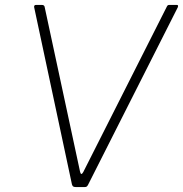

<svg xmlns="http://www.w3.org/2000/svg" viewBox="-20 -762 745 782"><path d="M700 -742Q708 -742 704 -732L339 -10Q336 -4 333 -2Q330 0 323 0H291Q283 0 279 -2Q275 -4 273 -11L119 -733Q118 -742 127 -742H150Q161 -742 162 -733L306 -63Q310 -45 319 -61L660 -736Q662 -740 664.5 -741Q667 -742 671 -742H700Z"/></svg>

Font: Libre Franklin Thin Thin
Style: Italic
Weight: 250
Italic angle: -8°
Version: Version 3.000